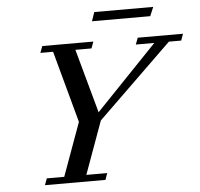

<svg xmlns="http://www.w3.org/2000/svg" viewBox="-55 -860 953 917"><g transform="rotate(-5 421.5 -401.5)"><path d="M415.5 -760.3 430.2 -803.2H712.9L694.8 -760.3ZM123.5 0 135.3 -31.7H218.8L311.5 -287.1L217.8 -631.3H156.7L168.9 -663.1H413.6L401.9 -631.3H324.7L409.2 -324.7L703.1 -631.3H614.3L626.5 -663.1H843.3L832 -631.3H772.9L416.5 -284.7L324.7 -31.7H424.8L413.6 0Z"/></g></svg>

Font: Elstob 10pt Medium
Style: Italic
Weight: 500
Italic angle: -20°
Designer: Peter S. Baker
Version: Version 1.015